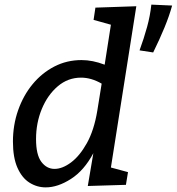

<svg xmlns="http://www.w3.org/2000/svg" viewBox="-20 -801 765 831"><path d="M178 10Q140 10 107.5 -10.5Q75 -31 55.5 -75Q36 -119 36 -188Q36 -260 58.5 -324Q81 -388 121 -436.5Q161 -485 215 -513Q269 -541 333 -541Q357 -541 382 -536Q407 -531 433 -521L460 -694L385 -715L393 -768L570 -774L460 -76L534 -56L525 -1L360 4L384 -138Q344 -63 287 -26.5Q230 10 178 10ZM216 -70Q250 -70 287.5 -98Q325 -126 356 -181.5Q387 -237 401 -321L420 -439Q375 -465 331 -465Q274 -465 230 -427.5Q186 -390 161 -329.5Q136 -269 136 -199Q136 -131 159 -100.5Q182 -70 216 -70ZM643 -574 584 -583Q603 -635 616.5 -684Q630 -733 635 -781L725 -777Q713 -733 692 -682Q671 -631 643 -574Z"/></svg>

Font: Bitter Medium
Style: Italic
Weight: 500
Italic angle: -9°
Designer: Sol Matas, and Bitter project Authors
Foundry: Sol Matas
Version: Version 2.001